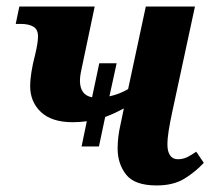

<svg xmlns="http://www.w3.org/2000/svg" viewBox="-20 -556 654 586"><path d="M229 -109 245 -186Q224 -183 202 -183Q138 -183 105 -214Q72 -245 72 -294Q72 -311 76 -336.5Q80 -362 87 -388Q92 -409 94 -422.5Q96 -436 96 -445Q96 -466 82 -474.5Q68 -483 43 -483H28L39 -536H269L233 -365Q229 -348 226.5 -334Q224 -320 224 -310Q224 -266 261 -259L283 -363H336L314 -262Q343 -268 371 -284L425 -536H575L505 -211Q499 -183 495 -158.5Q491 -134 491 -114Q491 -94 499 -82Q507 -70 523 -70Q538 -70 550.5 -76Q563 -82 579 -93L602 -59Q576 -31 542.5 -10.5Q509 10 458 10Q391 10 365 -23Q339 -56 339 -103Q339 -138 348 -177L358 -225Q345 -218 331 -211.5Q317 -205 301 -199L282 -109Z"/></svg>

Font: Noto Serif
Style: Bold Italic
Weight: 700
Italic angle: -12°
Designer: Monotype Design Team
Foundry: Monotype Imaging Inc.
Version: Version 2.013